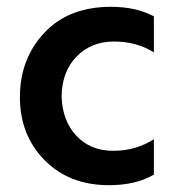

<svg xmlns="http://www.w3.org/2000/svg" viewBox="-20 -535 510 564"><path d="M300 9Q183 9 110.5 -65Q38 -139 38.5 -251Q39 -363 110.5 -439Q182 -515 306 -515Q380 -515 432 -487V-381Q382 -413 315 -413Q248 -413 205 -369Q162 -325 161 -252Q163 -180 204.5 -136Q246 -92 312.5 -92Q379 -92 432 -126V-22Q379 9 300 9Z"/></svg>

Font: Hind Guntur SemiBold
Style: Regular
Weight: 600
Designer: Manushi Parikh, Hitesh Malaviya
Foundry: Indian Type Foundry
Version: Version 1.000;PS 1.0;hotconv 1.0.86;makeotf.lib2.5.63406; tt